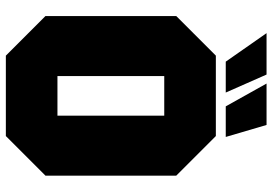

<svg xmlns="http://www.w3.org/2000/svg" viewBox="-154 -754 909 640"><g transform="rotate(90 300.0 -434.5)"><path d="M34 -132V-568L166 -700H434L566 -568V-132L434 0H166ZM234 -528V-172H366V-528ZM397 -869 437 -733H335L259 -869ZM229 -869 289 -733H186L91 -869Z"/></g></svg>

Font: Tektur SemiCondensed ExtraBold
Style: Regular
Weight: 800
Width: 4
Designer: Adam Jagosz
Foundry: Adam Jagosz
Version: Version 1.005;gftools[0.9.30]